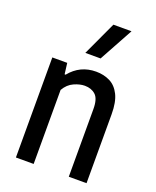

<svg xmlns="http://www.w3.org/2000/svg" viewBox="-149 -894 796 981"><g transform="rotate(20 249.0 -404.0)"><path d="M59 0V-544H140L147.5 -484.5H153Q208 -552.5 295 -552.5Q337 -552.5 370.5 -535.8Q404 -519 423.5 -480Q443 -441 443 -374.5V0H346.5V-368Q346.5 -423.5 323.8 -444.2Q301 -465 265 -465Q238.5 -465 207 -451Q175.5 -437 155.5 -402.5V0ZM209.5 -623.5 295 -808H393.5L292.5 -623.5Z"/></g></svg>

Font: Encode Sans Condensed Condensed Medium
Style: Regular
Weight: 500
Width: 3
Designer: Multiple Designers
Foundry: Impallari Type
Version: Version 3.000; ttfautohint (v1.8.3) -l 8 -r 50 -G 200 -x 14 